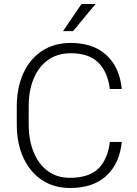

<svg xmlns="http://www.w3.org/2000/svg" viewBox="-20 -937 689 967"><path d="M533.2 -222.2H593.3Q582.5 -113.8 516.1 -52Q449.7 9.8 332 9.8Q251.5 9.8 191.2 -30.3Q130.9 -70.3 97.7 -142.6Q64.5 -214.8 64.5 -311V-399.9Q64.5 -496.1 97.7 -568.4Q130.9 -640.6 191.9 -680.7Q252.9 -720.7 335.9 -720.7Q449.7 -720.7 516.1 -659.4Q582.5 -598.1 593.3 -488.8H533.2Q522.5 -574.7 475.1 -621.8Q427.7 -668.9 335.9 -668.9Q270 -668.9 222.7 -635.5Q175.3 -602.1 149.9 -541.7Q124.5 -481.4 124.5 -400.9V-311Q124.5 -232.9 148.9 -172.1Q173.3 -111.3 219.7 -76.4Q266.1 -41.5 332 -41.5Q426.8 -41.5 474.4 -86.9Q522 -132.3 533.2 -222.2ZM297.4 -780.3 390.6 -917H461.4L348.1 -780.3Z"/></svg>

Font: Vazirmatn RD ExtraLight
Style: Regular
Weight: 200
Designer: Saber Rastikerdar
Foundry: Saber Rastikerdar
Version: Version 32.102